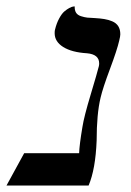

<svg xmlns="http://www.w3.org/2000/svg" viewBox="-68 -574 405 594"><path d="M243.2 -272Q231 -221.2 231 -139.2Q227.5 -50.3 206.1 0H-47.9L6.8 -100.1H176.8Q177.7 -126 187 -181.2Q191.9 -212.9 212.4 -281Q232.9 -349.1 237.8 -369.1Q238.8 -373 238.8 -377.9Q238.8 -405.8 201.2 -409.2Q153.8 -412.1 127.4 -428.7Q101.1 -445.3 101.1 -471.2Q101.1 -479 102.1 -481.9Q106.9 -502 115 -516.8Q123 -531.7 131.1 -538.6Q139.2 -545.4 146.5 -549.3Q153.8 -553.2 158.2 -553.7L163.1 -554.2Q162.6 -542.5 167.2 -534.9Q171.9 -527.3 182.6 -523.9Q193.4 -520.5 201.9 -519.5Q210.4 -518.6 225.1 -518.1Q242.2 -517.1 254.4 -515.1Q266.6 -513.2 279.1 -508.1Q291.5 -502.9 297.9 -492.9Q304.2 -482.9 304.2 -467.8Q304.2 -461.9 300.8 -448.2Q294.4 -419.9 272.2 -360.6Q250 -301.3 243.2 -272Z"/></svg>

Font: Common Serif
Style: Bold Italic
Weight: 700
Italic angle: -12°
Designer: Philipp H. Poll, Khaled Hosny
Foundry: Stefan Peev, Context Ltd.
Version: Version 1.026